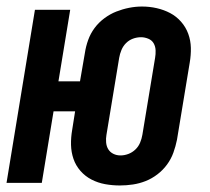

<svg xmlns="http://www.w3.org/2000/svg" viewBox="-22 -560 642 588"><path d="M345 8Q322 8 300 4Q278 0 258.5 -10Q239 -20 224.5 -36.5Q210 -53 203 -73.5Q196 -94 195.5 -116.5Q195 -139 199 -162L208 -219H142L106 0H-2L85 -530H193L157 -311H223L238 -398Q241 -418 248 -437.5Q255 -457 267.5 -474Q280 -491 297.5 -504Q315 -517 334 -524.5Q353 -532 373 -536Q393 -540 413 -540Q436 -540 458 -535Q480 -530 499 -520Q518 -510 532.5 -493.5Q547 -477 554.5 -456.5Q562 -436 562.5 -413.5Q563 -391 559 -368L520 -132Q516 -112 509 -92.5Q502 -73 489.5 -56Q477 -39 460 -26Q443 -13 424 -5.5Q405 2 385 5Q365 8 345 8ZM347 -84Q359 -84 371 -88.5Q383 -93 392.5 -102Q402 -111 407 -123Q412 -135 414 -147L453 -383Q455 -394 454.5 -406Q454 -418 448.5 -427.5Q443 -437 432 -441.5Q421 -446 410 -446Q397 -446 385 -441.5Q373 -437 364 -428Q355 -419 350 -407Q345 -395 343 -383L304 -147Q302 -136 303 -124Q304 -112 309.5 -103Q315 -94 325 -89Q335 -84 347 -84Z"/></svg>

Font: Iosevka Curly SmBdExObl
Style: Regular
Weight: 600
Width: 7
Italic angle: -9°
Monospace: yes
Designer: Belleve Invis
Foundry: Belleve Invis
Version: Version 11.1.0; ttfautohint (v1.8.3)